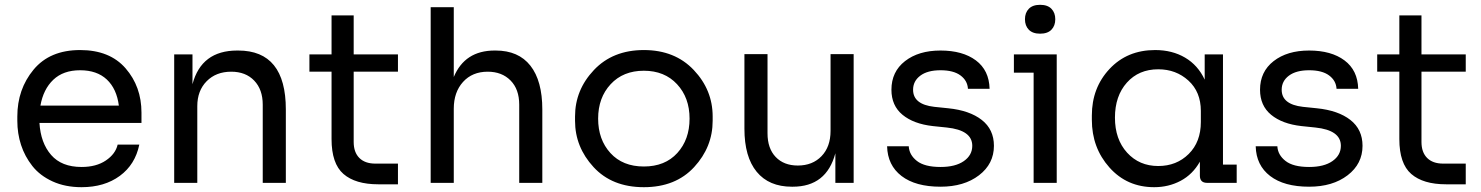

<svg xmlns="http://www.w3.org/2000/svg" viewBox="-20 -760 6156 798"><path d="M319 18Q251 18 198.5 -6Q146 -30 114.5 -70Q83 -110 67.5 -157.5Q52 -205 52 -258V-276Q52 -389 119.5 -470.5Q187 -552 313 -552Q436 -552 502 -476Q568 -400 568 -292V-249H144Q149 -166 192.5 -116Q236 -66 319 -66Q380 -66 420 -93Q460 -120 469 -159H559Q542 -76 478 -29Q414 18 319 18ZM148 -321H474Q465 -391 424 -429.5Q383 -468 313 -468Q243 -468 201.5 -428.5Q160 -389 148 -321Z M704 0V-534H780V-410Q817 -550 966 -550H970Q1168 -550 1168 -305V0H1072V-325Q1072 -388 1036.5 -425Q1001 -462 941 -462Q878 -462 839 -422.5Q800 -383 800 -319V0Z M1552 6Q1457 6 1407.5 -37Q1358 -80 1358 -182V-462H1266V-534H1358V-696H1450V-534H1634V-462H1450V-170Q1450 -127 1473.5 -103.5Q1497 -80 1540 -80H1634V6Z M1770 0V-730H1866V-440Q1912 -550 2036 -550H2040Q2135 -550 2184.5 -487Q2234 -424 2234 -305V0H2138V-325Q2138 -389 2102 -425.5Q2066 -462 2007 -462Q1943 -462 1904.5 -419.5Q1866 -377 1866 -308V0Z M2370 -258V-276Q2370 -386 2448.5 -469Q2527 -552 2656 -552Q2785 -552 2863.5 -469Q2942 -386 2942 -276V-258Q2942 -149 2865 -65.5Q2788 18 2656 18Q2524 18 2447 -65.5Q2370 -149 2370 -258ZM2517 -124Q2568 -68 2656 -68Q2744 -68 2795 -124Q2846 -180 2846 -267Q2846 -354 2794 -410Q2742 -466 2656 -466Q2570 -466 2518 -410Q2466 -354 2466 -267Q2466 -180 2517 -124Z M3271 16Q3176 16 3125 -46Q3074 -108 3074 -225V-535H3170V-206Q3170 -143 3204 -107.5Q3238 -72 3296 -72Q3357 -72 3394.5 -111Q3432 -150 3432 -216V-535H3528V0H3452V-123Q3415 16 3275 16Z M3889 16Q3785 16 3727 -28.5Q3669 -73 3667 -152H3757Q3759 -116 3791 -91Q3823 -66 3889 -66Q3951 -66 3986 -90.5Q4021 -115 4021 -154Q4021 -219 3915 -230L3857 -236Q3777 -245 3731 -283Q3685 -321 3685 -387Q3685 -462 3741.5 -506Q3798 -550 3889 -550Q3981 -550 4036 -509Q4091 -468 4093 -391H4003Q4001 -425 3972 -446.5Q3943 -468 3889 -468Q3835 -468 3805 -445.5Q3775 -423 3775 -387Q3775 -326 3863 -316L3921 -310Q4010 -301 4060.5 -261.5Q4111 -222 4111 -154Q4111 -79 4049 -31.5Q3987 16 3889 16Z M4350 -636.5Q4334 -620 4303 -620Q4272 -620 4256 -636.5Q4240 -653 4240 -680Q4240 -707 4256 -723.5Q4272 -740 4303 -740Q4334 -740 4350 -723.5Q4366 -707 4366 -680Q4366 -653 4350 -636.5ZM4276 0V-458H4194V-534H4372V0Z M4997 0Q4967 0 4967 -30V-88Q4937 -35 4887 -8.5Q4837 18 4777 18Q4664 18 4591 -64Q4518 -146 4518 -262V-280Q4518 -395 4591.5 -473.5Q4665 -552 4781 -552Q4852 -552 4905.5 -520.5Q4959 -489 4987 -429V-534H5063V-76H5120V0ZM4794 -70Q4870 -70 4920.5 -120Q4971 -170 4971 -253V-299Q4971 -378 4919.5 -425Q4868 -472 4794 -472Q4713 -472 4663.5 -416.5Q4614 -361 4614 -271Q4614 -181 4664.5 -125.5Q4715 -70 4794 -70Z M5421 16Q5317 16 5259 -28.5Q5201 -73 5199 -152H5289Q5291 -116 5323 -91Q5355 -66 5421 -66Q5483 -66 5518 -90.5Q5553 -115 5553 -154Q5553 -219 5447 -230L5389 -236Q5309 -245 5263 -283Q5217 -321 5217 -387Q5217 -462 5273.5 -506Q5330 -550 5421 -550Q5513 -550 5568 -509Q5623 -468 5625 -391H5535Q5533 -425 5504 -446.5Q5475 -468 5421 -468Q5367 -468 5337 -445.5Q5307 -423 5307 -387Q5307 -326 5395 -316L5453 -310Q5542 -301 5592.5 -261.5Q5643 -222 5643 -154Q5643 -79 5581 -31.5Q5519 16 5421 16Z M5990 6Q5895 6 5845.5 -37Q5796 -80 5796 -182V-462H5704V-534H5796V-696H5888V-534H6072V-462H5888V-170Q5888 -127 5911.5 -103.5Q5935 -80 5978 -80H6072V6Z"/></svg>

Font: Cazoo Sans
Style: Regular
Weight: 400
Designer: Jonathan Barnbrook, Julián Moncada
Foundry: Barnbrook Fonts
Version: Version 2.000;Glyphs 3.3 (3337)